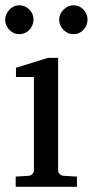

<svg xmlns="http://www.w3.org/2000/svg" viewBox="-26 -716 356 736"><path d="M34.2 0V-39.1L83 -42Q92.3 -43 98.1 -48.8Q104 -54.7 104 -64V-420.9H35.2V-456.1L157.2 -494.1H196.8V-64Q196.8 -54.7 202.9 -48.8Q209 -43 217.8 -42L269 -39.1V0ZM102.5 -641.1Q102.5 -629.9 98.1 -619.6Q93.8 -609.4 86.4 -601.6Q79.1 -593.8 69.1 -589.4Q59.1 -585 47.9 -585Q36.6 -585 26.9 -589.4Q17.1 -593.8 9.8 -601.6Q2.4 -609.4 -2 -619.1Q-6.3 -628.9 -6.3 -640.1Q-6.3 -650.9 -2 -660.9Q2.4 -670.9 9.8 -678.7Q17.1 -686.5 26.9 -691.2Q36.6 -695.8 47.9 -695.8Q59.1 -695.8 69.1 -691.4Q79.1 -687 86.4 -679.7Q93.8 -672.4 98.1 -662.4Q102.5 -652.3 102.5 -641.1ZM309.6 -641.1Q309.6 -629.9 305.4 -619.6Q301.3 -609.4 293.9 -601.6Q286.6 -593.8 276.9 -589.4Q267.1 -585 255.9 -585Q244.6 -585 234.6 -589.4Q224.6 -593.8 217 -601.6Q209.5 -609.4 205.1 -619.6Q200.7 -629.9 200.7 -641.1Q200.7 -651.4 205.1 -661.4Q209.5 -671.4 217.3 -679Q225.1 -686.5 234.9 -691.2Q244.6 -695.8 255.9 -695.8Q267.1 -695.8 276.9 -691.4Q286.6 -687 293.9 -679.4Q301.3 -671.9 305.4 -661.9Q309.6 -651.9 309.6 -641.1Z"/></svg>

Font: Charis SIL
Style: Regular
Weight: 400
Foundry: SIL International
Version: Version 4.112